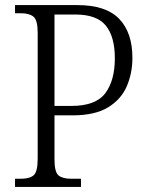

<svg xmlns="http://www.w3.org/2000/svg" viewBox="-20 -734 580 754"><path d="M39 0V-32H62Q96 -32 112 -45.5Q128 -59 128 -111V-605Q128 -655 111.5 -668.5Q95 -682 62 -682H39V-714H284Q396 -714 448 -660Q500 -606 500 -507Q500 -447 478 -395.5Q456 -344 404.5 -312.5Q353 -281 265 -281H194V-108Q194 -58 210 -45Q226 -32 260 -32H298V0ZM260 -318Q356 -318 393.5 -368Q431 -418 431 -505Q431 -590 395.5 -633.5Q360 -677 276 -677H194V-318Z"/></svg>

Font: Noto Serif SemiCondensed Light
Style: Regular
Weight: 300
Width: 4
Designer: Monotype Design Team
Foundry: Monotype Imaging Inc.
Version: Version 2.013